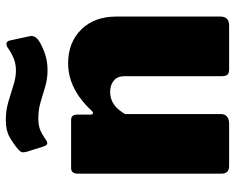

<svg xmlns="http://www.w3.org/2000/svg" viewBox="-92 -696 789 644"><g transform="rotate(-90 302.0 -374.5)"><path d="M67 0Q41 0 41 -25V-507Q41 -530 60 -530H221Q239 -530 239 -510V-465Q239 -459 242.5 -457Q246 -455 252 -461Q273 -484 298 -502Q323 -520 351.5 -530Q380 -540 411 -540Q481 -540 524.5 -496Q568 -452 568 -378V-30Q568 0 538 0H391Q378 0 373 -5.5Q368 -11 368 -25V-351Q368 -374 353.5 -386.5Q339 -399 315 -399Q300 -399 286.5 -393.5Q273 -388 262 -377Q251 -366 241 -349V-29Q241 0 208 0H67ZM488 -639Q472 -628 445.5 -618.5Q419 -609 388 -609Q359 -609 332.5 -617Q306 -625 280.5 -632.5Q255 -640 226 -640Q205 -640 190 -634.5Q175 -629 155 -615Q147 -609 141.5 -610Q136 -611 132 -623L115 -677Q113 -685 112.5 -691.5Q112 -698 123 -708Q142 -724 164 -736.5Q186 -749 221 -749Q253 -749 282 -740.5Q311 -732 337.5 -723.5Q364 -715 387 -715Q411 -715 431 -724Q451 -733 464 -743Q472 -748 479 -746.5Q486 -745 488 -734L502 -669Q506 -652 488 -639Z"/></g></svg>

Font: Libre Franklin Black
Style: Regular
Weight: 900
Designer: Pablo Impallari, Rodrigo Fuenzalida, Nhung Nguyen
Foundry: Impallari Type
Version: Version 3.000